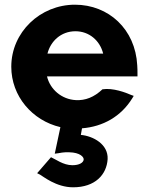

<svg xmlns="http://www.w3.org/2000/svg" viewBox="-20 -525 636 817"><path d="M419 -297H182C195 -349 239 -392 301 -392C359 -392 405 -353 419 -297ZM197 144 138 212 150 218C163 225 219 272 291 272C385 272 434 218 438 152C441 89 377 54 324 49L329 21C418 14 495 -29 543 -107L549 -117L538 -121C515 -131 461 -152 416 -145C380 -111 343 -97 303 -99C242 -102 193 -145 180 -200H565V-210C565 -222 565 -235 564 -247C556 -401 442 -505 299 -505C151 -505 28 -388 28 -241C28 -116 117 -12 237 16L213 129L228 127C235 126 249 122 275 123C320 124 338 143 336 155C334 167 318 178 288 178C249 178 216 152 197 144Z"/></svg>

Font: Bluebird
Style: SfBd
Weight: 700
Designer: Jasper
Foundry: Cannot Into Space Fonts
Version: Version 0.98